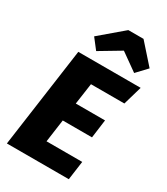

<svg xmlns="http://www.w3.org/2000/svg" viewBox="-231 -1060 1009 1160"><g transform="rotate(30 274.0 -480.0)"><path d="M510 -564H277L256 -417H460L443 -289H239L217 -131H466L448 0H16L113 -695H548ZM149 -824 309 -960H415L536 -824L469 -753L348 -839L204 -753Z"/></g></svg>

Font: Trujillo ExtraBold
Style: Italic
Weight: 800
Italic angle: -8°
Designer: Fira Sans original fonts by bBox Type GmbH, Carrois Corporate GbR, & Edenspiekermann AG / Changes by Cristiano Sobral
Foundry: Fira Sans original fonts by bBox Type GmbH, Carrois Corporate GbR, & Edenspiekermann AG / Changes by Cristiano Sobral
Version: Version 4.301;July 28, 2020;FontCreator 13.0.0.2655 64-bit